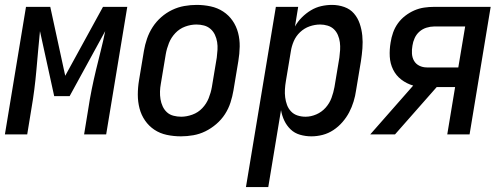

<svg xmlns="http://www.w3.org/2000/svg" viewBox="-33 -548 2053 783"><path d="M-13 0 73 -520H172L233 -239L387 -520H486L400 0H310L327 -104Q333 -144 341 -183.5Q349 -223 358.5 -262.5Q368 -302 378 -341.5Q388 -381 396 -421L251 -156H188L130 -421Q126 -381 122.5 -341.5Q119 -302 115.5 -262.5Q112 -223 107 -183.5Q102 -144 95 -104L78 0Z M705 8Q675 8 647 2Q619 -4 596.5 -19Q574 -34 558.5 -56.5Q543 -79 536 -106Q529 -133 529 -162Q529 -191 534 -221L554 -341Q558 -365 566.5 -390Q575 -415 589.5 -437.5Q604 -460 624.5 -478Q645 -496 669 -507.5Q693 -519 718.5 -523.5Q744 -528 769 -528Q798 -528 826 -522Q854 -516 877 -501Q900 -486 915.5 -463.5Q931 -441 938 -414Q945 -387 944.5 -358Q944 -329 939 -299L919 -179Q915 -155 907 -130Q899 -105 884.5 -82.5Q870 -60 849 -42Q828 -24 804.5 -12.5Q781 -1 755.5 3.5Q730 8 705 8ZM706 -72Q728 -72 751.5 -80.5Q775 -89 792 -107Q809 -125 818 -147.5Q827 -170 831 -193L851 -313Q853 -329 854 -345Q855 -361 852.5 -376.5Q850 -392 843.5 -406Q837 -420 825.5 -430Q814 -440 799 -444Q784 -448 768 -448Q745 -448 722 -439.5Q699 -431 682 -413Q665 -395 656 -372.5Q647 -350 643 -327L623 -207Q620 -191 619.5 -175Q619 -159 621.5 -143.5Q624 -128 630.5 -114Q637 -100 648 -90Q659 -80 674.5 -76Q690 -72 706 -72Z M970 215 1092 -520H1183L1170 -440Q1181 -460 1198 -477Q1215 -494 1235 -506Q1255 -518 1277 -523Q1299 -528 1321 -528Q1347 -528 1371 -519.5Q1395 -511 1410.5 -493Q1426 -475 1434 -451.5Q1442 -428 1444.5 -402.5Q1447 -377 1445 -351Q1443 -325 1439 -299L1419 -179Q1416 -157 1409 -134Q1402 -111 1391 -90Q1380 -69 1363.5 -50Q1347 -31 1326.5 -17.5Q1306 -4 1283 2Q1260 8 1237 8Q1213 8 1190.5 1.5Q1168 -5 1152 -20.5Q1136 -36 1126.5 -56Q1117 -76 1113 -99L1061 215ZM1213 -72Q1235 -72 1257 -81.5Q1279 -91 1295 -109Q1311 -127 1319 -149Q1327 -171 1331 -193L1351 -313Q1353 -328 1354 -344Q1355 -360 1353 -375.5Q1351 -391 1345 -405Q1339 -419 1328.5 -429Q1318 -439 1303 -443.5Q1288 -448 1273 -448Q1251 -448 1229.5 -440.5Q1208 -433 1191 -417Q1174 -401 1165 -380Q1156 -359 1153 -338L1133 -218Q1130 -201 1129 -184Q1128 -167 1130 -151Q1132 -135 1137.5 -120Q1143 -105 1154 -93.5Q1165 -82 1180.5 -77Q1196 -72 1213 -72Z M1477 0 1652 -199Q1625 -207 1603.5 -223.5Q1582 -240 1570 -264.5Q1558 -289 1556.5 -317.5Q1555 -346 1560 -375Q1563 -395 1570 -415Q1577 -435 1589.5 -452.5Q1602 -470 1619.5 -483.5Q1637 -497 1656.5 -505.5Q1676 -514 1696.5 -517Q1717 -520 1737 -520H1968L1882 0H1791L1823 -193H1748L1578 0ZM1836 -273 1864 -440H1737Q1722 -440 1706 -435Q1690 -430 1677.5 -419Q1665 -408 1658 -392.5Q1651 -377 1649 -362Q1646 -346 1647 -329.5Q1648 -313 1655.5 -300Q1663 -287 1677 -280Q1691 -273 1708 -273Z"/></svg>

Font: Iosevka SS04 Medium Oblique
Style: Regular
Weight: 500
Italic angle: -9°
Monospace: yes
Designer: Belleve Invis
Foundry: Belleve Invis
Version: Version 19.0.0; ttfautohint (v1.8.4)